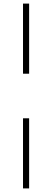

<svg xmlns="http://www.w3.org/2000/svg" viewBox="-20 -828 290 1068"><path d="M108 -418V-808H142V-418ZM108 220V-170H142V220Z"/></svg>

Font: Encode Sans Expanded Thin
Style: Regular
Weight: 250
Width: 7
Designer: Multiple Designers
Foundry: Impallari Type
Version: Version 2.000